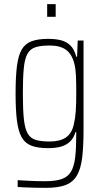

<svg xmlns="http://www.w3.org/2000/svg" viewBox="-20 -705 495 924"><path d="M202 199Q175 199 150.5 198.5Q126 198 105 197Q84 196 65 195V162Q86 163 107.5 164.5Q129 166 152 166.5Q175 167 198 167Q248 167 277.5 156.5Q307 146 322 120.5Q337 95 342 50.5Q347 6 347 -61V-69H343Q335 -41 317.5 -24Q300 -7 274 0.5Q248 8 212 8Q163 8 132 -3.5Q101 -15 84.5 -44Q68 -73 61.5 -124.5Q55 -176 55 -255Q55 -335 61.5 -386.5Q68 -438 84.5 -466.5Q101 -495 132 -506.5Q163 -518 212 -518Q248 -518 274.5 -511Q301 -504 319.5 -485.5Q338 -467 347 -432H351L354 -510H382V-79Q382 0 375.5 53.5Q369 107 350.5 139Q332 171 296.5 185Q261 199 202 199ZM219 -24Q268 -24 296.5 -43Q325 -62 335 -105Q342 -134 344.5 -169Q347 -204 347 -255Q347 -307 345.5 -340Q344 -373 338 -398Q326 -445 297.5 -465.5Q269 -486 219 -486Q177 -486 151.5 -478Q126 -470 112.5 -446.5Q99 -423 94.5 -377Q90 -331 90 -255Q90 -177 95 -131Q100 -85 113.5 -62Q127 -39 152.5 -31.5Q178 -24 219 -24ZM207 -624V-685H248V-624Z"/></svg>

Font: Saira Condensed Thin
Style: Regular
Weight: 250
Width: 3
Designer: Hector Gatti with collaboration of the Omnibus-Type team
Foundry: Omnibus-Type
Version: Version 1.101